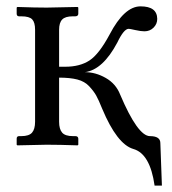

<svg xmlns="http://www.w3.org/2000/svg" viewBox="-20 -453 538 601"><path d="M89.8 -71.8V-359.9Q89.8 -382.8 80.8 -392.3Q71.8 -401.9 46.9 -401.9H40Q32.2 -401.9 32.2 -410.2V-429.2L34.2 -431.2Q90.3 -429.2 126 -429.2L223.1 -431.2L225.1 -429.2V-410.2Q225.1 -402.3 215.8 -401.9H208Q184.1 -401.9 174.6 -391.8Q165 -381.8 165 -359.9V-244.1H184.1Q230 -244.1 260 -263.7Q290 -283.2 323.2 -345.2Q369.1 -433.1 419.9 -433.1Q471.7 -433.1 472.2 -394Q472.2 -377.9 460.7 -366.5Q449.2 -355 432.1 -355Q420.9 -355 403.6 -358.9Q386.2 -362.8 382.8 -362.8Q367.7 -362.8 347.2 -319.8Q302.2 -234.9 246.1 -227.1Q279.3 -227.1 311 -209Q342.8 -190.9 356 -157.2Q411.1 -27.3 449.2 -26.9Q481.4 -26.9 481.9 -5.9L486.8 127.9H463.9Q449.7 27.8 397 13.2Q346.2 -2 299.8 -112.8Q288.6 -140.6 281.2 -153.8Q273.9 -167 259.5 -182.6Q245.1 -198.2 222.2 -204.1Q199.2 -210 165 -210V-71.8Q165 -48.8 174.6 -37.8Q184.1 -26.9 208 -26.9H215.8Q224.6 -26.9 225.1 -19V0L223.1 2Q165 0 126 0L34.2 2L32.2 0V-19Q32.2 -26.9 40 -26.9H46.9Q70.8 -26.9 80.3 -37.8Q89.8 -48.8 89.8 -71.8Z"/></svg>

Font: Biolilbert
Style: Regular
Weight: 400
Designer: Philipp H. Poll
Foundry: Philipp H. Poll
Version: Version 1.1.0